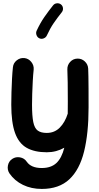

<svg xmlns="http://www.w3.org/2000/svg" viewBox="-20 -901 615 1197"><path d="M131.8 -539.1Q158.2 -536.1 175.3 -514.6Q192.4 -493.2 189.9 -466.8Q186.5 -435.5 184.3 -395.5Q182.1 -355.5 180.9 -316.2Q179.7 -276.9 179.7 -248.5Q179.7 -178.2 187.5 -139.9Q195.3 -101.6 215.3 -86.9Q235.4 -72.3 271.5 -72.3Q319.8 -72.3 352.5 -105.2Q385.3 -138.2 402.3 -192.4Q402.8 -226.1 402.8 -266.6Q402.8 -333.5 402.1 -385.5Q401.4 -437.5 399.9 -467.8Q398.9 -494.6 417 -514.6Q435.1 -534.7 461.9 -535.6Q488.8 -536.6 508.5 -518.3Q528.3 -500 529.8 -473.1Q530.8 -452.6 531.2 -423.1Q531.7 -393.6 532 -347.4Q532.2 -301.3 532.2 -231.4Q532.2 -70.3 504.2 43.5Q476.1 157.2 412.1 217Q348.1 276.9 240.2 276.9Q175.3 276.9 123 251.5Q70.8 226.1 39.1 180.2Q24.4 158.2 29.3 131.3Q34.2 104.5 56.2 89.8Q78.1 75.2 105 80.1Q131.8 85 146.5 106.9Q173.8 146.5 240.2 146.5Q298.3 146.5 331.5 115.5Q364.7 84.5 380.9 20Q356.9 33.7 329.3 41Q301.8 48.3 271.5 48.3Q195.3 48.3 146.2 20.5Q97.2 -7.3 73.7 -72.3Q50.3 -137.2 50.3 -248.5Q50.3 -282.7 51.5 -325.4Q52.7 -368.2 54.9 -409.7Q57.1 -451.2 60.5 -481.4Q63 -507.8 84.2 -524.7Q105.5 -541.5 131.8 -539.1ZM359.9 -873.5Q371.1 -864.7 372.6 -850.3Q374 -835.9 365.2 -824.7Q337.9 -790.5 314.9 -757.1Q292 -723.6 272 -679.7Q266.1 -667 252.2 -661.6Q238.3 -656.2 225.6 -662.1Q213.4 -667.5 208 -681.4Q202.6 -695.3 208 -708.5Q231 -758.3 257.3 -795.9Q283.7 -833.5 311 -867.7Q319.8 -878.9 334.5 -880.4Q349.1 -881.8 359.9 -873.5Z"/></svg>

Font: Mikhak Bold
Style: Regular
Weight: 700
Designer: Amin Abedi
Version: Version 3.3